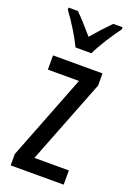

<svg xmlns="http://www.w3.org/2000/svg" viewBox="-147 -820 598 875"><g transform="rotate(20 151.5 -383.0)"><path d="M289 -766H244C210 -731 192 -712 158 -672C128 -706 97 -743 72 -766H27V-756C62 -709 98 -650 119 -606H196C217 -652 259 -715 289 -756ZM282 0V-69H115L275 -478V-537H35V-468H186L25 -55V0Z"/></g></svg>

Font: Noto Sans UI Condensed
Style: Regular
Weight: 400
Width: 3
Designer: Monotype Design Team
Foundry: Monotype Imaging Inc.
Version: Version 1.901